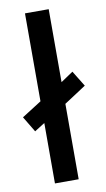

<svg xmlns="http://www.w3.org/2000/svg" viewBox="-97 -854 466 845"><g transform="rotate(-10 136.0 -431.0)"><path d="M78 -51H184V-388L282 -452L239 -522L184 -485V-811H78V-418L-10 -362L32 -292L78 -321Z"/></g></svg>

Font: Noto Sans Tamil UI Medium
Style: Regular
Weight: 500
Designer: Jelle Bosma - Monotype Design Team
Foundry: Monotype Imaging Inc.
Version: Version 2.004